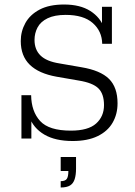

<svg xmlns="http://www.w3.org/2000/svg" viewBox="-20 -614 599 851"><path d="M302 11Q225 11 176.5 -17.5Q128 -46 110 -96L119 -93V0H75V-192H118Q119 -120 158 -77.5Q197 -35 294 -35Q371 -35 406 -66.5Q441 -98 441 -148Q441 -198 416 -222.5Q391 -247 329 -257L231 -274Q152 -288 112 -327Q72 -366 72 -432Q72 -475 92.5 -512Q113 -549 155.5 -571.5Q198 -594 264 -594Q335 -594 380 -565.5Q425 -537 442 -489H432V-584H476V-420H433Q432 -476 391 -512Q350 -548 271 -548Q222 -548 191 -533Q160 -518 146.5 -492.5Q133 -467 133 -437Q133 -394 159.5 -368Q186 -342 243 -333L341 -316Q425 -302 463 -264.5Q501 -227 501 -156Q501 -108 479 -70Q457 -32 412.5 -10.5Q368 11 302 11ZM249 217V189Q269 189 276 179Q283 169 283 144H249V82H317V134Q317 161 311 180Q305 199 290.5 208Q276 217 249 217Z"/></svg>

Font: Rokkitt Light
Style: Regular
Weight: 300
Version: Version 3.103